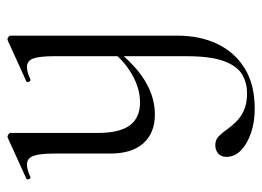

<svg xmlns="http://www.w3.org/2000/svg" viewBox="-116 -320 716 525"><g transform="rotate(-90 242.5 -57.0)"><path d="M142 -386.8V-148.2Q142 -88.6 162.7 -60.6Q183.4 -32.6 225.4 -32.6Q264.2 -32.6 303.3 -55.3Q342.4 -78 371 -117.4L376 -106.2Q330 -46.8 285.1 -19.4Q240.2 8 192.2 8Q142 8 113.8 -23.4Q85.6 -54.8 85.6 -114.6V-268Q85.6 -307.4 79 -324.6Q72.4 -341.8 55.6 -341.8Q41.2 -341.8 21.6 -332.4Q17.6 -330.6 15.6 -336.6Q13.6 -342.6 17.2 -343.6L128.2 -394Q130.2 -395 131.4 -395Q134 -395 138 -392.5Q142 -390 142 -386.8ZM408 -386.8V70Q408 131 385.5 178.5Q363 226 318.8 253.5Q274.6 281 208.4 281Q171.8 281 142.1 270.9Q112.4 260.8 94.5 243.6Q76.6 226.4 76.6 204.2Q76.6 188 86.2 180.6Q95.8 173.2 108.6 173.2Q122.8 173.2 132.3 182.1Q141.8 191 150.6 203.8Q159.4 216.6 171.8 229.4Q184.2 242.2 202.9 251.1Q221.6 260 251.4 260Q278 260 300.9 247.2Q323.8 234.4 337.8 198.4Q351.8 162.4 351.8 94V-268Q351.8 -307.4 345.5 -324.6Q339.2 -341.8 322.4 -341.8Q308.2 -341.8 288.6 -332.4Q284.6 -330.6 282.1 -336.6Q279.6 -342.6 283.4 -343.6L394.2 -394Q397.2 -395 398.4 -395Q401 -395 404.5 -392.5Q408 -390 408 -386.8Z"/></g></svg>

Font: Cormorant Infant Light
Style: Regular
Weight: 300
Designer: Christian Thalmann (Catharsis Fonts)
Foundry: Catharsis Fonts
Version: Version 4.001